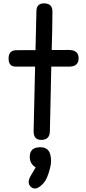

<svg xmlns="http://www.w3.org/2000/svg" viewBox="-20 -806 511 1135"><path d="M238.3 275.4Q195.8 323.2 166.5 301.8Q133.3 277.3 164.6 228Q180.7 202.1 190.9 183.6Q158.7 164.1 156.2 127Q153.3 71.8 203.1 65.4Q265.6 57.6 277.8 109.4Q286.6 145.5 276.4 185.5Q260.3 251 238.3 275.4ZM240.2 -786.1Q290 -786.1 290 -737.8Q289.1 -613.3 285.6 -510.3L384.8 -510.7Q444.8 -511.2 444.8 -461.9Q444.8 -412.1 387.7 -412.1Q335.4 -412.1 283.2 -412.1L274.9 -31.2Q274.4 22 221.7 21Q177.7 20 178.7 -32.2L187.5 -412.1Q129.9 -412.1 72.8 -412.1Q30.8 -412.1 30.8 -460Q30.8 -509.3 77.1 -509.3Q133.3 -509.3 189.9 -509.8L195.3 -740.7Q196.3 -786.1 240.2 -786.1Z"/></svg>

Font: Comic Relief
Style: Regular
Weight: 400
Designer: Jeff Davis
Foundry: Loudifier
Version: Version 1.0